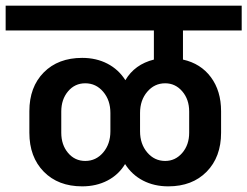

<svg xmlns="http://www.w3.org/2000/svg" viewBox="-55 -665 876 680"><path d="M801 -557H593V-454Q656 -440 692 -391.5Q728 -343 728 -271V-195Q728 -109 677 -57Q626 -5 541 -5Q491 -5 451.5 -25.5Q412 -46 388 -84Q365 -46 325.5 -25.5Q286 -5 236 -5Q151 -5 100 -57Q49 -109 49 -195V-271Q49 -357 100 -408.5Q151 -460 236 -460Q286 -460 325.5 -439.5Q365 -419 389 -381Q422 -437 490 -454V-557H-35V-645H801ZM336 -200V-265Q336 -310 310.5 -340Q285 -370 247 -370Q210 -370 186 -341.5Q162 -313 162 -270V-195Q162 -152 186 -123.5Q210 -95 247 -95Q285 -95 310.5 -125Q336 -155 336 -200ZM615 -270Q615 -313 590.5 -341.5Q566 -370 530 -370Q492 -370 466.5 -340Q441 -310 441 -265V-200Q441 -155 466.5 -125Q492 -95 530 -95Q566 -95 590.5 -123.5Q615 -152 615 -195Z"/></svg>

Font: Akshar Medium
Style: Regular
Weight: 500
Designer: Tall Chai
Foundry: Tall Chai
Version: Version 1.000